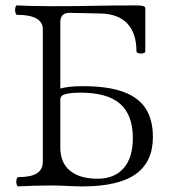

<svg xmlns="http://www.w3.org/2000/svg" viewBox="-20 -683 644 707"><path d="M40 -14.2Q40 -21 42 -25.9Q43.9 -30.8 46.9 -30.8Q93.8 -30.8 115.7 -44.7Q137.7 -58.6 137.7 -87.9V-575.2Q137.7 -628.4 42.5 -628.4Q39.6 -628.4 37.6 -633.8Q35.6 -639.2 35.6 -646.5Q35.6 -653.3 37.4 -658.2Q39.1 -663.1 42.5 -663.1Q94.2 -660.2 169.9 -660.2Q221.2 -660.2 259.5 -660.6Q297.9 -661.1 323.7 -661.6Q400.9 -663.1 477.5 -663.1Q498.5 -663.1 506.8 -660.9Q515.1 -658.7 515.1 -651.4V-494.6Q515.1 -490.2 510.5 -488Q505.9 -485.8 499 -485.8Q492.2 -485.8 487.3 -488.3Q482.4 -490.7 482.4 -494.6Q482.4 -560.5 449 -596.2Q415.5 -631.8 350.6 -633.3L236.8 -635.7Q219.2 -636.2 210.7 -627.2Q202.1 -618.2 202.1 -601.6V-356.9Q231.4 -365.7 284.7 -365.7Q376 -365.7 432.9 -345.2Q489.7 -324.7 516.4 -283.4Q543 -242.2 543 -178.2Q543 -86.9 479.5 -41.7Q416 3.4 283.2 3.4Q261.7 3.4 223.6 1.5Q214.8 1 198.7 0.5Q182.6 0 169.9 0Q104.5 0 46.9 3.4Q43.9 3.4 42 -2Q40 -7.3 40 -14.2ZM339.4 -24.9Q401.4 -24.9 435.3 -63.7Q469.2 -102.5 469.2 -174.3Q469.2 -259.3 422.6 -300.5Q376 -341.8 275.9 -341.8Q242.7 -341.8 222.4 -336.9Q202.1 -332 202.1 -316.4V-139.6Q202.1 -83 238.3 -54Q274.4 -24.9 339.4 -24.9Z"/></svg>

Font: JuniusX Light
Style: Regular
Weight: 300
Designer: Peter S. Baker
Foundry: Briery Creek Software
Version: Version 1.008